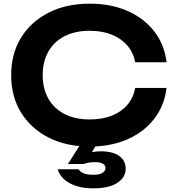

<svg xmlns="http://www.w3.org/2000/svg" viewBox="-20 -785 963 1048"><path d="M889 -305Q878 -210 822.5 -137.5Q767 -65 676.5 -25Q586 15 470 15Q342 15 245.5 -34Q149 -83 95 -170.5Q41 -258 41 -375Q41 -492 95 -579.5Q149 -667 245.5 -716Q342 -765 470 -765Q586 -765 676.5 -725Q767 -685 822.5 -613Q878 -541 889 -445H718Q708 -498 675 -536.5Q642 -575 590 -596Q538 -617 469 -617Q390 -617 332.5 -587.5Q275 -558 244 -503.5Q213 -449 213 -375Q213 -301 244 -246.5Q275 -192 332.5 -162.5Q390 -133 469 -133Q538 -133 590 -153.5Q642 -174 675 -212.5Q708 -251 718 -305ZM431 -16H518L467 71L424 68Q448 55 473 48Q498 41 531 41Q596 41 631 66.5Q666 92 666 136Q666 183 620.5 213Q575 243 489 243Q413 243 361.5 215.5Q310 188 295 139H409Q418 153 437 161Q456 169 489 169Q523 169 539.5 158.5Q556 148 556 132Q556 118 542 109Q528 100 499 100Q481 100 465.5 102.5Q450 105 438 110H351Z"/></svg>

Font: Unbounded Medium
Style: Regular
Weight: 500
Designer: Luke Prowse, Jean-Baptiste Morizot, Fátima Lázaro, Florian Runge
Foundry: NaN
Version: Version 1.700